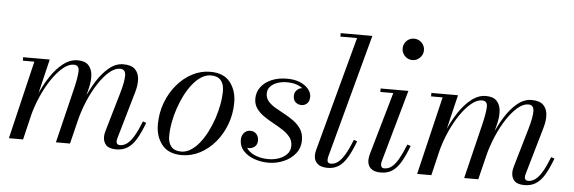

<svg xmlns="http://www.w3.org/2000/svg" viewBox="-49 -911 3220 1078"><g transform="rotate(5 1561.0 -372.5)"><path d="M632.5 10Q593 10 576 -7.8Q559 -25.5 559 -54Q559 -65 561.2 -74.8Q563.5 -84.5 565.5 -92L628.5 -308Q647.5 -373.5 647 -408.2Q646.5 -443 615.5 -443Q586.5 -443 555.5 -416.5Q524.5 -390 495.2 -345.5Q466 -301 442.5 -245.8Q419 -190.5 404.5 -133H390Q404.5 -190 428.2 -249.2Q452 -308.5 483.5 -358.5Q515 -408.5 552.5 -439Q590 -469.5 632 -469.5Q677 -469.5 698 -448.8Q719 -428 721.2 -394Q723.5 -360 711.5 -319.5L634.5 -53Q633 -48.5 632.2 -43.5Q631.5 -38.5 631.5 -34Q631.5 -26 636.8 -20.8Q642 -15.5 651.5 -15.5Q673 -15.5 692.2 -30Q711.5 -44.5 730.2 -76.2Q749 -108 769 -159.5L788 -153Q766.5 -95.5 744.8 -59.5Q723 -23.5 696.2 -6.8Q669.5 10 632.5 10ZM27.5 0 132.5 -440.5H67.5V-460H217.5L107.5 0ZM292.5 0 367.5 -308Q383.5 -374.5 384.5 -408.8Q385.5 -443 354.5 -443Q325.5 -443 293.8 -416.5Q262 -390 232 -345.5Q202 -301 177.8 -245.8Q153.5 -190.5 139 -133H124.5Q139 -190 163.8 -249.2Q188.5 -308.5 221.2 -358.5Q254 -408.5 293 -439Q332 -469.5 374.5 -469.5Q415.5 -469.5 435.2 -448.8Q455 -428 457.8 -394Q460.5 -360 450.5 -319.5L372 0Z M1002.5 10Q927 10 890.5 -36Q854 -82 854 -149.5Q854 -215 875.8 -273Q897.5 -331 935 -375.2Q972.5 -419.5 1020.8 -444.8Q1069 -470 1122 -470Q1198 -470 1234.2 -423.8Q1270.5 -377.5 1270.5 -310Q1270.5 -244.5 1248.8 -186.5Q1227 -128.5 1189.5 -84.2Q1152 -40 1103.8 -15Q1055.5 10 1002.5 10ZM997.5 -9.5Q1025 -9.5 1050.5 -25.5Q1076 -41.5 1098.8 -69.5Q1121.5 -97.5 1140.2 -133.8Q1159 -170 1172.8 -210.5Q1186.5 -251 1194 -292Q1201.5 -333 1201.5 -370Q1201.5 -407 1183.5 -428.5Q1165.5 -450 1127 -450Q1100 -450 1074.2 -434Q1048.5 -418 1025.8 -390Q1003 -362 984.2 -325.8Q965.5 -289.5 951.8 -249Q938 -208.5 930.5 -167.8Q923 -127 923 -89.5Q923 -53 941.2 -31.2Q959.5 -9.5 997.5 -9.5Z M1491 10Q1449 10 1411.2 -3.2Q1373.5 -16.5 1349.5 -42.2Q1325.5 -68 1325.5 -105Q1325.5 -127 1338.8 -143.2Q1352 -159.5 1375.5 -159.5Q1396 -159.5 1409 -145.2Q1422 -131 1422 -109Q1422 -86 1407.5 -74Q1393 -62 1374 -62Q1361 -62 1350 -66.5Q1339 -71 1332.8 -80.5Q1326.5 -90 1326.5 -105H1353.5Q1353.5 -74.5 1371.8 -53.2Q1390 -32 1421.2 -21Q1452.5 -10 1490.5 -10Q1518.5 -10 1546.2 -19.2Q1574 -28.5 1592.5 -47.8Q1611 -67 1611 -96Q1611 -124 1594.8 -144.5Q1578.5 -165 1553 -181.5Q1527.5 -198 1498.8 -213.5Q1470 -229 1444.5 -246.8Q1419 -264.5 1402.8 -287.5Q1386.5 -310.5 1386.5 -342Q1386.5 -379 1408 -407.8Q1429.5 -436.5 1467.5 -452.8Q1505.5 -469 1554.5 -469Q1598.5 -469 1629.2 -455.5Q1660 -442 1676.2 -421.5Q1692.5 -401 1692.5 -380Q1692.5 -353 1678.8 -340.8Q1665 -328.5 1647.5 -328.5Q1629 -328.5 1614.8 -340.2Q1600.5 -352 1600.5 -376.5Q1600.5 -395 1613.8 -409.2Q1627 -423.5 1647.5 -423.5Q1663.5 -423.5 1677.5 -411.2Q1691.5 -399 1691.5 -380H1668Q1668 -398 1654.2 -413.8Q1640.5 -429.5 1615.2 -439.2Q1590 -449 1554.5 -449Q1529 -449 1504.5 -441.2Q1480 -433.5 1464 -417.2Q1448 -401 1448 -375.5Q1448 -350.5 1463.8 -332.5Q1479.5 -314.5 1504.5 -299.8Q1529.5 -285 1557.8 -270Q1586 -255 1611 -236.5Q1636 -218 1651.8 -193Q1667.5 -168 1667.5 -132Q1667.5 -87.5 1641.5 -55.8Q1615.5 -24 1575 -7Q1534.5 10 1491 10Z M1824.5 10Q1785.5 10 1766.5 -7.5Q1747.5 -25 1747.5 -53Q1747.5 -63 1748.8 -70.8Q1750 -78.5 1752 -85L1926 -730.5H1832V-750H2010.5L1822.5 -52Q1821.5 -47.5 1821 -42.8Q1820.5 -38 1820.5 -34.5Q1820.5 -15 1840.5 -15Q1862.5 -15 1881.5 -30Q1900.5 -45 1919.2 -76.8Q1938 -108.5 1958 -159.5L1977 -153Q1955.5 -95.5 1933.8 -59.5Q1912 -23.5 1886 -6.8Q1860 10 1824.5 10Z M2124.5 10Q2085.5 10 2067.2 -7.2Q2049 -24.5 2049 -53Q2049 -60.5 2050.2 -68.8Q2051.5 -77 2053.5 -85L2155.5 -440.5H2082.5V-460H2239L2124 -52Q2123 -48 2122.5 -43.8Q2122 -39.5 2122 -36Q2122 -27.5 2126.5 -21.2Q2131 -15 2142 -15Q2164.5 -15 2183.5 -29.8Q2202.5 -44.5 2220.8 -76.5Q2239 -108.5 2259.5 -159.5L2278.5 -153Q2257 -95.5 2235.2 -59.5Q2213.5 -23.5 2187.2 -6.8Q2161 10 2124.5 10ZM2245.5 -634.5Q2229 -634.5 2215.5 -642.8Q2202 -651 2194 -664.8Q2186 -678.5 2186 -695Q2186 -711.5 2194 -725.2Q2202 -739 2215.5 -747Q2229 -755 2245.5 -755Q2262 -755 2275.8 -747Q2289.5 -739 2297.8 -725.2Q2306 -711.5 2306 -695Q2306 -678.5 2297.8 -664.8Q2289.5 -651 2275.8 -642.8Q2262 -634.5 2245.5 -634.5Z M2933.5 10Q2894 10 2877 -7.8Q2860 -25.5 2860 -54Q2860 -65 2862.2 -74.8Q2864.5 -84.5 2866.5 -92L2929.5 -308Q2948.5 -373.5 2948 -408.2Q2947.5 -443 2916.5 -443Q2887.5 -443 2856.5 -416.5Q2825.5 -390 2796.2 -345.5Q2767 -301 2743.5 -245.8Q2720 -190.5 2705.5 -133H2691Q2705.5 -190 2729.2 -249.2Q2753 -308.5 2784.5 -358.5Q2816 -408.5 2853.5 -439Q2891 -469.5 2933 -469.5Q2978 -469.5 2999 -448.8Q3020 -428 3022.2 -394Q3024.5 -360 3012.5 -319.5L2935.5 -53Q2934 -48.5 2933.2 -43.5Q2932.5 -38.5 2932.5 -34Q2932.5 -26 2937.8 -20.8Q2943 -15.5 2952.5 -15.5Q2974 -15.5 2993.2 -30Q3012.5 -44.5 3031.2 -76.2Q3050 -108 3070 -159.5L3089 -153Q3067.5 -95.5 3045.8 -59.5Q3024 -23.5 2997.2 -6.8Q2970.5 10 2933.5 10ZM2328.5 0 2433.5 -440.5H2368.5V-460H2518.5L2408.5 0ZM2593.5 0 2668.5 -308Q2684.5 -374.5 2685.5 -408.8Q2686.5 -443 2655.5 -443Q2626.5 -443 2594.8 -416.5Q2563 -390 2533 -345.5Q2503 -301 2478.8 -245.8Q2454.5 -190.5 2440 -133H2425.5Q2440 -190 2464.8 -249.2Q2489.5 -308.5 2522.2 -358.5Q2555 -408.5 2594 -439Q2633 -469.5 2675.5 -469.5Q2716.5 -469.5 2736.2 -448.8Q2756 -428 2758.8 -394Q2761.5 -360 2751.5 -319.5L2673 0Z"/></g></svg>

Font: Bodoni Moda
Style: Italic
Weight: 400
Italic angle: -13°
Designer: Owen Earl
Foundry: indestructible type
Version: Version 2.005